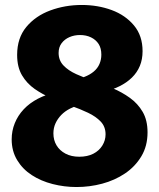

<svg xmlns="http://www.w3.org/2000/svg" viewBox="-20 -740 642 773"><path d="M288 13Q239 13 192 1Q145 -11 108 -35Q71 -59 49 -95.5Q27 -132 27 -179Q27 -213 39.5 -244Q52 -275 75.5 -300Q99 -325 132.5 -342.5Q166 -360 208 -369L306 -320Q282 -313 261.5 -302.5Q241 -292 226.5 -277Q212 -262 203.5 -243.5Q195 -225 195 -203Q195 -176 207.5 -155Q220 -134 243.5 -121.5Q267 -109 299 -109Q332 -109 355.5 -121Q379 -133 392 -154Q405 -175 405 -199Q405 -230 385.5 -250.5Q366 -271 334.5 -286Q303 -301 265 -314.5Q227 -328 189 -344Q151 -360 119.5 -382Q88 -404 68.5 -437Q49 -470 49 -519Q49 -587 86 -631.5Q123 -676 182.5 -698Q242 -720 309 -720Q374 -720 429.5 -699.5Q485 -679 519.5 -637.5Q554 -596 554 -534Q554 -501 543 -474.5Q532 -448 511 -427.5Q490 -407 460.5 -392.5Q431 -378 393 -369L270 -420Q298 -422 320 -430.5Q342 -439 357.5 -452Q373 -465 380.5 -482.5Q388 -500 388 -520Q388 -546 377 -563Q366 -580 346.5 -589.5Q327 -599 302 -599Q279 -599 259.5 -590.5Q240 -582 228 -566Q216 -550 216 -527Q216 -497 235.5 -476.5Q255 -456 287 -441.5Q319 -427 357 -414Q395 -401 433 -385Q471 -369 503 -346Q535 -323 554.5 -289.5Q574 -256 574 -207Q574 -152 549 -110.5Q524 -69 483 -41.5Q442 -14 391.5 -0.5Q341 13 288 13Z"/></svg>

Font: Bitter Thin ExtraBold
Style: Regular
Weight: 800
Version: Version 3.020